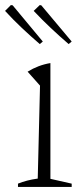

<svg xmlns="http://www.w3.org/2000/svg" viewBox="-46 -738 322 758"><path d="M25 0V-13Q42 -20 61.5 -25Q81 -30 103 -33L112 -400L63 -455Q105 -481 153 -489V-32L237 -13V0ZM111 -564Q75 -595 40.5 -627.5Q6 -660 -26 -695L-3 -718L4 -717L123 -574ZM225 -564Q189 -595 154.5 -627.5Q120 -660 87 -695L111 -718L117 -717L237 -574Z"/></svg>

Font: Piazzolla ExtraLight
Style: Regular
Weight: 200
Designer: Juan Pablo del Peral
Foundry: Huerta Tipografica
Version: Version 1.330